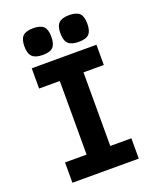

<svg xmlns="http://www.w3.org/2000/svg" viewBox="-169 -1047 939 1146"><g transform="rotate(-20 300.0 -473.5)"><path d="M88.5 -129H225.5V-596.5H94V-725H505V-596.5H376V-129H510V0H88.5ZM97.5 -862Q97.5 -908 117.2 -927.5Q137 -947 183 -947Q229.5 -947 249 -927.8Q268.5 -908.5 268.5 -862Q268.5 -816 249.5 -796.5Q230.5 -777 184.5 -777Q138 -777 117.8 -796.8Q97.5 -816.5 97.5 -862ZM326 -862Q326 -908 345.8 -927.5Q365.5 -947 411.5 -947Q458 -947 477.5 -927.8Q497 -908.5 497 -862Q497 -816 478 -796.5Q459 -777 413 -777Q366.5 -777 346.2 -796.8Q326 -816.5 326 -862Z"/></g></svg>

Font: JuliaMono ExtraBold
Style: Regular
Weight: 800
Monospace: yes
Designer: cormullion
Foundry: corm
Version: Version 0.055; ttfautohint (v1.8.4)